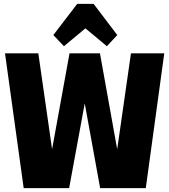

<svg xmlns="http://www.w3.org/2000/svg" viewBox="-20 -977 879 997"><path d="M6 -700H179L250 -205H251L341 -700H499L588 -205H589L660 -700H833L737 0H500L420 -440L339 0H103ZM257 -795 381 -957H466L589 -795L535 -737L368 -876H479L312 -737Z"/></svg>

Font: Pathway Extreme Condensed ExtraBold
Style: Regular
Weight: 800
Width: 3
Version: Version 1.001;gftools[0.9.26]